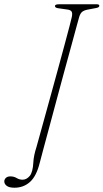

<svg xmlns="http://www.w3.org/2000/svg" viewBox="-81 -720 484 898"><path d="M289.5 -641Q287 -633 277 -596Q267 -559 251.8 -503.2Q236.5 -447.5 218.5 -381.5Q200.5 -315.5 182.5 -248.2Q164.5 -181 148.5 -121.5Q132.5 -62 120.8 -18.8Q109 24.5 105 41Q89.5 104 59.2 131Q29 158 -13.5 158Q-38 158 -49.5 149.2Q-61 140.5 -61 128Q-60.5 118.5 -53.2 111.8Q-46 105 -32.5 105Q-16 105 -3 112.8Q10 120.5 24.5 120.5Q43 120.5 57.8 103.2Q72.5 86 75 39Q76.5 8 89.5 -32Q91 -37 100.2 -70.5Q109.5 -104 123.8 -155.8Q138 -207.5 155 -268.8Q172 -330 188.8 -391.8Q205.5 -453.5 220 -506.8Q234.5 -560 243.8 -596Q253 -632 255 -641Q258.5 -658.5 253.8 -666Q249 -673.5 233.5 -675.5L191 -681.5Q176 -683.5 176 -692Q176.5 -700 194.5 -700H371.5Q383.5 -700 383.5 -693Q383.5 -685 368.5 -682.5L326.5 -674.5Q310.5 -671 302.5 -664Q294.5 -657 289.5 -641Z"/></svg>

Font: Fraunces 72pt S050 Thin
Style: Italic
Weight: 100
Italic angle: -16°
Version: Version 1.000; ttfautohint (v1.8.3)